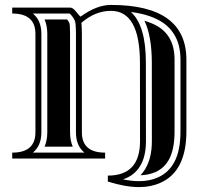

<svg xmlns="http://www.w3.org/2000/svg" viewBox="-20 -640 802 775"><path d="M708.5 -110.1V-398.4Q708.5 -429.7 701.9 -455.9Q695.3 -482.2 680.4 -505.1Q665.5 -528.1 642.6 -545Q619.6 -562 585.7 -574.1Q551.8 -586.2 508.3 -591.6Q568.8 -537.8 568.8 -386.7L569.1 -70.1Q569.1 -7.8 545.2 30.9Q521.2 69.6 476.1 84Q511.7 91.3 542 91.3Q583.7 91.3 617.4 76.2Q662.1 56.4 685.3 10.9Q708.5 -34.7 708.5 -110.1ZM321 -23.9Q286.6 -51.5 286.6 -106V-503.4Q286.6 -525.6 284.7 -545.7Q283.4 -559.3 269.8 -576.4Q264.6 -582.8 261 -585.4H112.5Q147 -557.9 147 -503.4V-106Q147 -51.5 112.5 -23.9ZM732.4 -110.1Q732.4 51.5 627.2 98.1Q588.9 115.2 542 115.2Q485.8 115.2 415.3 92.8V68.8Q545.2 68.8 545.2 -70.1L544.9 -386.7Q544.7 -596.2 427.7 -596.2Q364.5 -596.2 308.6 -547.9Q310.5 -526.9 310.5 -503.4V-106Q310.5 -23.9 404.3 -23.9V0H29.3V-23.9Q123 -23.9 123 -106V-503.4Q123 -585.4 29.3 -585.4V-609.4H263.7Q274.2 -609.4 288.6 -591.2Q303 -573 305.4 -573Q370.1 -620.1 427.7 -620.1Q732.4 -620.1 732.4 -398.4ZM684.6 -110.1Q684.6 -40.5 664.1 0Q644.5 38.1 607.7 54.4Q580.6 66.4 547.1 67.4Q557.4 56.6 565.4 43.5Q593 -1 593 -70.1L592.8 -386.7Q592.8 -493.9 563 -556.4L577.6 -551.5Q608.4 -540.8 628.4 -525.9Q647.9 -511.5 660.4 -492.2Q673.1 -472.4 678.7 -450.2Q684.6 -426.8 684.6 -398.4ZM273.7 -47.9H159.9Q170.9 -73.2 170.9 -106V-503.4Q170.9 -536.1 159.9 -561.5H251L251.2 -561.3Q258.3 -551.5 260 -546.9Q262.7 -539.8 262.7 -503.4V-106Q262.7 -73.2 273.7 -47.9Z"/></svg>

Font: itsadzokeS01
Style: Regular
Weight: 600
Width: 6
Version: Version 0.46